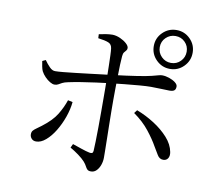

<svg xmlns="http://www.w3.org/2000/svg" viewBox="-89 -916 1178 1050"><g transform="rotate(10 500.0 -390.5)"><path d="M700.6 -704.2Q700.6 -748.8 732.4 -780.2Q764.3 -811.7 808.9 -811.7Q853.5 -811.7 884.9 -780.2Q916.4 -748.8 916.4 -704.2Q916.4 -659.6 884.9 -627.7Q853.5 -595.9 808.9 -595.9Q764.3 -595.9 732.4 -627.7Q700.6 -659.6 700.6 -704.2ZM733.8 -704.2Q733.8 -673 755.7 -651.1Q777.7 -629.1 808.9 -629.1Q840.3 -629.1 861.7 -651.1Q883.2 -673 883.2 -704.2Q883.2 -735.6 861.7 -757Q840.3 -778.5 808.9 -778.5Q777.7 -778.5 755.7 -757Q733.8 -735.6 733.8 -704.2ZM358.8 -99.1Q383.5 -90.7 409.8 -81.7Q436.1 -72.6 455.1 -68.7Q463.9 -67.1 469.5 -69.3Q475.1 -71.5 476.1 -81.5Q477.3 -99.4 478.2 -134.8Q479.1 -170.3 479.5 -214.1Q479.9 -258 479.8 -300.9Q479.6 -343.9 479.6 -375.9Q479.6 -397.1 479.4 -427Q479.2 -457 478.6 -490.4Q478 -523.7 477.3 -555.6Q476.6 -587.4 475.7 -612.4Q474.8 -637.4 473.1 -649.7Q470.7 -672.8 452.2 -680.5Q433.8 -688.3 394.2 -693.3L393.2 -715.2Q410.4 -719.3 431.5 -722.5Q452.5 -725.7 468.9 -725.7Q489.8 -724.9 511.1 -715.4Q532.5 -705.9 547.1 -692.6Q561.7 -679.4 561.7 -667.7Q561.7 -658.6 556.4 -653.1Q551.1 -647.5 546.1 -640.9Q541.1 -634.3 539.7 -619.5Q537.8 -601 536.8 -570.6Q535.8 -540.2 535.2 -504.8Q534.6 -469.5 534.2 -435.4Q533.8 -401.3 533.8 -374.3Q533.8 -351.9 534.1 -315.5Q534.4 -279.1 535.2 -237.9Q536 -196.6 536.7 -157.8Q537.5 -119 537.8 -91.3Q538.1 -63.7 538.1 -55.2Q538.1 -34.3 531 -14.4Q523.9 5.6 511.2 18.4Q498.6 31.2 481 31.2Q467.1 31.2 460.7 25Q454.3 18.8 449.2 8.4Q444.1 -2 432.7 -15.3Q419.1 -30.4 395.9 -47.4Q372.6 -64.5 348.8 -77.9ZM114.1 -517.3 132.4 -526Q146.3 -505.8 162 -490Q177.7 -474.1 194 -474.9Q209.4 -474.9 238.8 -477.7Q268.3 -480.5 305.1 -484.8Q341.9 -489.1 378.9 -493.5Q415.9 -497.9 447.3 -501.8Q478.6 -505.7 497 -507.7Q589 -518.7 641.2 -526.9Q693.4 -535.1 718.8 -541.5Q744.2 -547.9 754.8 -551Q765.4 -554.1 774.2 -554.1Q792.9 -554.1 813.1 -547.2Q833.4 -540.4 847.6 -529.6Q861.8 -518.8 861.8 -507.2Q861.8 -491.5 853.6 -485.1Q845.5 -478.7 826.4 -478.7Q804.7 -478.7 781 -480.1Q757.3 -481.4 724.6 -481.4Q701.2 -481.4 661.3 -478.2Q621.4 -475.1 578.3 -470.5Q535.3 -465.9 499.4 -461.9Q466.5 -458.1 425.1 -452.6Q383.6 -447.1 343.6 -440.6Q303.6 -434.1 274 -427.7Q253.6 -423.7 242.2 -417.7Q230.7 -411.6 222.3 -406.7Q213.8 -401.8 201.9 -401.8Q191.1 -401.8 176.5 -410.5Q161.9 -419.1 148.4 -433Q134.8 -446.9 126.6 -462.8Q122.2 -472.5 119.1 -487.9Q116.1 -503.3 114.1 -517.3ZM799.5 -164.7Q780.1 -199.9 745.7 -243.5Q711.4 -287.2 658.5 -324.5L672 -342.3Q723.2 -322.8 769.9 -292.9Q816.6 -263 849.3 -226.5Q882.1 -190 889.7 -148.8Q893.8 -127.4 885.2 -113.7Q876.6 -100 858.8 -100Q838 -100 825.9 -120.6Q813.7 -141.1 799.5 -164.7ZM290.3 -330.5 316.5 -324.8Q312.6 -284.1 297.3 -240.8Q281.9 -197.4 259.5 -160.6Q237 -123.7 210.3 -100.9Q183.6 -78 157.1 -78Q140.7 -78 131.6 -88.3Q122.4 -98.6 122.4 -112.2Q122.4 -125.2 128.8 -132.7Q135.1 -140.2 146.4 -148Q157.7 -155.8 173.5 -167.9Q227.7 -209 252 -248.9Q276.3 -288.8 290.3 -330.5Z"/></g></svg>

Font: Noto Serif TC
Style: Regular
Weight: 200
Designer: Ryoko NISHIZUKA 西塚涼子 (kana & ideographs); Frank Grießhammer (Latin, Greek & Cyrillic); Wenlong ZHANG 张文龙 (bopomofo); San
Foundry: Adobe
Version: Version 2.001;hotconv 1.1.0;makeotfexe 2.6.0